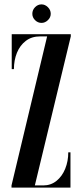

<svg xmlns="http://www.w3.org/2000/svg" viewBox="-20 -856 374 876"><path d="M32.5 0V-10L195 -690H163.5Q124.5 -690 97.8 -669.5Q71 -649 57.2 -615Q43.5 -581 43.5 -540.5H33.5V-700H303V-690L139 -10H177.5Q212 -10 237.8 -30.8Q263.5 -51.5 277.5 -86Q291.5 -120.5 291.5 -161H301.5V0ZM169.5 -751.5Q152.5 -751.5 140 -764Q127.5 -776.5 127.5 -793Q127.5 -810.5 140 -823.2Q152.5 -836 169.5 -836Q185.5 -836 198.5 -823.2Q211.5 -810.5 211.5 -793Q211.5 -776.5 198.5 -764Q185.5 -751.5 169.5 -751.5Z"/></svg>

Font: Imbue 100pt SemiBold
Style: Regular
Weight: 600
Designer: Tyler Finck
Foundry: Etcetera Type Company
Version: Version 1.102; ttfautohint (v1.8.3)